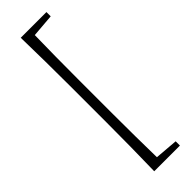

<svg xmlns="http://www.w3.org/2000/svg" viewBox="-312 -777 956 956"><g transform="rotate(-45 166.0 -299.0)"><path d="M135 171H106Q110 2 110 -170V-428Q110 -598 106 -769H287V-739L165 -729Q162 -580 162 -428V-170Q162 -20 165 131L287 141V171Z"/></g></svg>

Font: Minh Nguyen ExtraLight
Style: Regular
Weight: 250
Designer: Ryoko NISHIZUKA 西塚涼子 (kana & ideographs); Frank Grießhammer (Latin, Greek & Cyrillic); Wenlong ZHANG 张文龙 (bopomofo); San
Foundry: Adobe
Version: Version 1.100;July 7, 2023;FontCreator 14.0.0.2814 64-bit